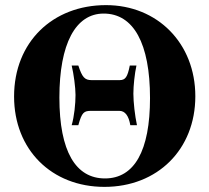

<svg xmlns="http://www.w3.org/2000/svg" viewBox="-20 -712 818 750"><path d="M260 -456C268 -423 275 -370 275 -341C275 -307 270 -257 260 -223H286C300 -274 308 -279 337 -279H446C469 -279 483 -259 489 -223H515C507 -260 501 -313 501 -346C501 -377 506 -424 513 -456H487C478 -411 470 -399 447 -399H338C311 -399 301 -410 286 -456ZM394 -692C186 -692 35 -548 35 -335C35 -128 181 18 388 18C595 18 743 -128 743 -336C743 -543 595 -692 394 -692ZM385 -659C502 -659 566 -542 566 -329C566 -123 505 -15 390 -15C276 -15 212 -120 212 -331C212 -541 275 -659 385 -659Z"/></svg>

Font: XITS Math
Style: Bold
Weight: 700
Designer: MicroPress Inc., with final additions and corrections provided by Coen Hoffman, Elsevier (retired)
Version: Version 1.105